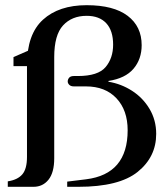

<svg xmlns="http://www.w3.org/2000/svg" viewBox="-20 -720 644 740"><path d="M239 -20 312 -29Q472 -49 472 -218Q472 -295 429 -341Q386 -387 311 -387H265Q253 -387 247 -393Q241 -399 241 -406Q241 -414 246.5 -420.5Q252 -427 265 -427H280Q358 -427 387 -461.5Q416 -496 416 -548Q416 -602 389.5 -630.5Q363 -659 314 -659Q257 -659 223 -622Q189 -585 189 -500V-110Q189 -55 167 -27.5Q145 0 109 0H98H10V-21Q48 -27 66 -48Q84 -69 84 -115V-470Q84 -588 145.5 -644Q207 -700 314 -700Q418 -700 472 -659Q526 -618 526 -546Q526 -492 494.5 -455Q463 -418 398 -408V-405Q447 -397 489 -370Q531 -343 556.5 -300Q582 -257 582 -204Q582 -115 510.5 -57.5Q439 0 282 0H239ZM32 -500 94 -527V-465H32Z"/></svg>

Font: RL Madena Variable
Style: Regular
Weight: 400
Designer: I Kadek Wantara Putra
Foundry: Roughlines ID
Version: Version 1.000;Glyphs 3.1.2 (3151)